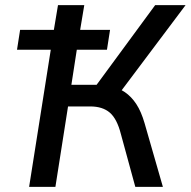

<svg xmlns="http://www.w3.org/2000/svg" viewBox="-20 -725 740 745"><path d="M93 0 177 -532H46L58 -609H189L205 -705H307L291 -609H407L395 -532H278L257 -396H371L338 -373L582 -705H700L441 -360L405 -390Q439 -385 464.5 -367.5Q490 -350 509 -321Q528 -292 541 -247L612 0H505L449 -205Q434 -264 406 -288Q378 -312 330 -312H244L195 0Z"/></svg>

Font: Nunito Sans 10pt SemiCondensed SemiBold
Style: Italic
Weight: 600
Width: 4
Italic angle: -9°
Designer: Vernon Adams
Foundry: Vernon Adams
Version: Version 3.101;gftools[0.9.27]